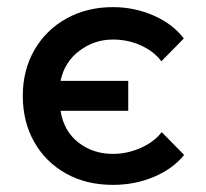

<svg xmlns="http://www.w3.org/2000/svg" viewBox="-20 -502 577 539"><path d="M434 -131 497 -67Q464 -27 411 -5Q358 17 297 17Q222 17 165 -15Q108 -47 76 -103.5Q44 -160 44 -233Q44 -305 76.5 -361.5Q109 -418 166.5 -450Q224 -482 297 -482Q357 -482 411 -458.5Q465 -435 496 -394L433 -330Q412 -358 375.5 -374.5Q339 -391 297 -391Q245 -391 203 -359.5Q161 -328 150 -275H340V-191H150Q159 -134 200 -102Q241 -70 297 -70Q337 -70 374.5 -86.5Q412 -103 434 -131Z"/></svg>

Font: Kreadon Light
Style: Bold
Weight: 600
Designer: Reiya WATANABE
Foundry: StudioGnu
Version: Version 1.003; ttfautohint (v1.8.4.7-5d5b);gftools[0.9.32]